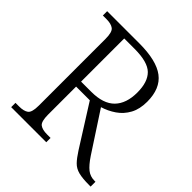

<svg xmlns="http://www.w3.org/2000/svg" viewBox="-188 -862 1010 1010"><g transform="rotate(45 317.0 -357.0)"><path d="M43 0V-32H70Q105 -32 122.5 -45Q140 -58 140 -109V-605Q140 -655 122.5 -668.5Q105 -682 70 -682H43V-714H282Q410 -714 469.5 -669Q529 -624 529 -526Q529 -471 508 -432.5Q487 -394 452 -370Q417 -346 377 -334L520 -115Q548 -73 571.5 -54.5Q595 -36 627 -36H634V0H624Q573 0 544 -7.5Q515 -15 496 -34.5Q477 -54 454 -90L310 -318H208V-109Q208 -58 225.5 -45Q243 -32 278 -32H304V0ZM284 -355Q373 -355 415.5 -398.5Q458 -442 458 -524Q458 -602 420.5 -639Q383 -676 285 -676H208V-355Z"/></g></svg>

Font: Noto Serif Myanmar Light
Style: Regular
Weight: 300
Designer: Ben Mitchell and the Monotype Design Team
Foundry: Monotype Imaging Inc.
Version: Version 2.106; ttfautohint (v1.8.4.7-5d5b)